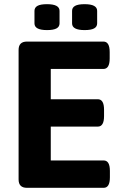

<svg xmlns="http://www.w3.org/2000/svg" viewBox="-20 -899 586 919"><path d="M475 -700Q505 -700 505 -650V-619Q505 -569 475 -569H223V-424H448Q478 -424 478 -374V-343Q478 -293 448 -293H223V-131H476Q506 -131 506 -81V-50Q506 0 476 0H109Q69 0 69 -40V-660Q69 -700 109 -700ZM385 -879Q445 -879 445 -847V-787Q445 -771 430.5 -763Q416 -755 385 -755Q325 -755 325 -787V-847Q325 -863 339.5 -871Q354 -879 385 -879ZM205 -879Q265 -879 265 -847V-787Q265 -771 250.5 -763Q236 -755 205 -755Q145 -755 145 -787V-847Q145 -863 159.5 -871Q174 -879 205 -879Z"/></svg>

Font: Asap VF Beta
Style: Regular
Weight: 400
Designer: Pablo Cosgaya
Foundry: Pablo Cosgaya
Version: Version 1.007